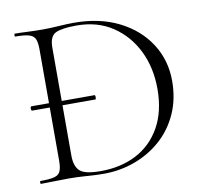

<svg xmlns="http://www.w3.org/2000/svg" viewBox="-73 -705 833 787"><g transform="rotate(-10 344.0 -311.5)"><path d="M53 -302Q50 -302 49 -306.5Q48 -311 49 -315.5Q50 -320 53 -320H315Q318 -320 318.5 -315.5Q319 -311 318.5 -306.5Q318 -302 315 -302ZM297 4Q269 4 228 1Q187 -2 152 -2Q120 -2 90 -1Q60 0 36 0Q34 0 34 -6Q34 -12 36 -12Q74 -12 93.5 -17Q113 -22 119.5 -37Q126 -52 126 -81V-544Q126 -573 119.5 -587.5Q113 -602 94 -607.5Q75 -613 37 -613Q35 -613 35 -619Q35 -625 37 -625Q61 -625 90.5 -623.5Q120 -622 152 -622Q184 -622 220.5 -624.5Q257 -627 283 -627Q390 -627 470 -587Q550 -547 594.5 -478Q639 -409 639 -323Q639 -248 612 -187.5Q585 -127 537.5 -84.5Q490 -42 428 -19Q366 4 297 4ZM287 -9Q371 -9 435.5 -42.5Q500 -76 537 -141.5Q574 -207 574 -301Q574 -389 539.5 -459.5Q505 -530 442 -572Q379 -614 292 -614Q231 -614 205 -601.5Q179 -589 179 -542V-92Q179 -49 199.5 -29Q220 -9 287 -9Z"/></g></svg>

Font: Cormorant Garamond Light
Style: Regular
Weight: 300
Designer: Christian Thalmann (Catharsis Fonts)
Foundry: Catharsis Fonts
Version: Version 4.001